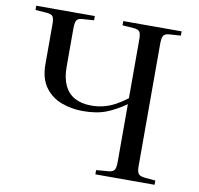

<svg xmlns="http://www.w3.org/2000/svg" viewBox="-80 -807 925 891"><g transform="rotate(10 382.5 -361.5)"><path d="M426 0V-20L487 -25Q507 -28 512.5 -39Q518 -50 518 -76V-347Q476 -317 430 -298Q384 -279 316 -279Q265 -279 217 -296.5Q169 -314 139 -355Q109 -396 109 -463V-652Q109 -677 103 -687Q97 -697 76 -699L20 -703V-723H296V-703L238 -699Q219 -697 213.5 -685.5Q208 -674 208 -648V-468Q208 -416 224.5 -381Q241 -346 273 -328.5Q305 -311 352 -311Q382 -311 409.5 -318Q437 -325 464 -339.5Q491 -354 518 -375V-652Q518 -677 512 -687Q506 -697 485 -699L430 -703V-723H705V-703L648 -699Q629 -697 623 -686Q617 -675 617 -648V-72Q617 -48 623.5 -38Q630 -28 650 -25L705 -20V0Z"/></g></svg>

Font: Literata 60pt
Style: Regular
Weight: 400
Designer: Latin by Veronika Burian and Jose Scaglione. Greek by Irene Vlachou. Cyrillic by Vera Evstafieva.
Foundry: TypeTogether
Version: Version 3.002